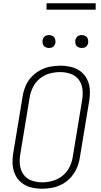

<svg xmlns="http://www.w3.org/2000/svg" viewBox="-20 -1144 616 1172"><path d="M237 8Q268 8 299.5 2Q331 -4 361 -20.5Q391 -37 413.5 -62.5Q436 -88 449 -118.5Q462 -149 467 -180L524 -525Q530 -559 528.5 -593Q527 -627 513 -657Q499 -687 473.5 -707Q448 -727 415.5 -735Q383 -743 349 -743Q317 -743 285.5 -737Q254 -731 224 -714.5Q194 -698 171 -673Q148 -648 135.5 -617.5Q123 -587 118 -555L61 -210Q55 -176 57 -142Q59 -108 72.5 -78.5Q86 -49 111.5 -28.5Q137 -8 169.5 0Q202 8 237 8ZM237 -31Q204 -31 173 -42Q142 -53 123.5 -79Q105 -105 101.5 -137.5Q98 -170 104 -204L161 -549Q166 -581 181 -611.5Q196 -642 223.5 -664.5Q251 -687 283.5 -695.5Q316 -704 348 -704Q381 -704 412 -693Q443 -682 461.5 -656.5Q480 -631 483.5 -598Q487 -565 481 -531L424 -186Q419 -154 404 -123.5Q389 -93 361.5 -71Q334 -49 301.5 -40Q269 -31 237 -31ZM479 -851Q488 -851 496.5 -854Q505 -857 510.5 -864.5Q516 -872 518 -881Q520 -893 516.5 -905Q513 -917 502.5 -923.5Q492 -930 479 -930Q470 -930 461.5 -927Q453 -924 447.5 -916Q442 -908 440 -900Q438 -887 441.5 -875Q445 -863 456 -857Q467 -851 479 -851ZM279 -851Q288 -851 296.5 -854Q305 -857 310.5 -864.5Q316 -872 318 -881Q320 -893 316.5 -905Q313 -917 302.5 -923.5Q292 -930 279 -930Q270 -930 261.5 -927Q253 -924 247.5 -916Q242 -908 240 -900Q238 -887 241.5 -875Q245 -863 256 -857Q267 -851 279 -851ZM564 -1085V-1124H264V-1085Z"/></svg>

Font: Iosevka Sparkle Extralight
Style: Italic
Weight: 200
Italic angle: -9°
Designer: Belleve Invis
Foundry: Belleve Invis
Version: Version 4.5.0; ttfautohint (v1.8.3)